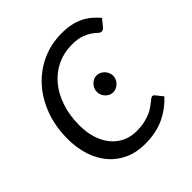

<svg xmlns="http://www.w3.org/2000/svg" viewBox="-194 -870 1023 1023"><g transform="rotate(-45 317.5 -358.0)"><path d="M49 0ZM338.5 -72.5Q371.5 -72.5 397 -78Q422.5 -83.5 442 -91.5Q461.5 -99.5 475.2 -109.2Q489 -119 499.2 -127Q509.5 -135 516.5 -140.5Q523.5 -146 529 -146Q533.5 -146 536.5 -144.2Q539.5 -142.5 541.5 -140L574 -99.5Q527 -48.5 465.8 -20.2Q404.5 8 323 8Q258.5 8 207.8 -15Q157 -38 121.8 -79.2Q86.5 -120.5 67.8 -177.5Q49 -234.5 49 -303Q49 -396.5 78 -474Q107 -551.5 157.8 -607.2Q208.5 -663 277 -693.8Q345.5 -724.5 424.5 -724.5Q462.5 -724.5 493.5 -718Q524.5 -711.5 550 -699Q575.5 -686.5 596.2 -669Q617 -651.5 635 -630L603 -591Q599 -586 594 -582.8Q589 -579.5 581.5 -579.5Q572.5 -579.5 562.5 -589.5Q552.5 -599.5 535.2 -611.2Q518 -623 490.8 -633Q463.5 -643 420 -643Q361.5 -643 311.2 -619.8Q261 -596.5 224 -553.2Q187 -510 165.8 -448.5Q144.5 -387 144.5 -310.5Q144.5 -255 159 -211Q173.5 -167 199.2 -136.2Q225 -105.5 260.5 -89Q296 -72.5 338.5 -72.5ZM459 -370Q459 -357 453.8 -345.8Q448.5 -334.5 439.8 -325.8Q431 -317 419.8 -312Q408.5 -307 396.5 -307Q385 -307 374 -312Q363 -317 354.8 -325.8Q346.5 -334.5 341.5 -345.8Q336.5 -357 336.5 -370Q336.5 -383 341.5 -394.5Q346.5 -406 355 -414.8Q363.5 -423.5 374.5 -428.8Q385.5 -434 397 -434Q409 -434 420.2 -429Q431.5 -424 440 -415.2Q448.5 -406.5 453.8 -394.8Q459 -383 459 -370Z"/></g></svg>

Font: Lato
Style: Italic
Weight: 400
Italic angle: -7°
Designer: Lukasz Dziedzic
Foundry: tyPoland Lukasz Dziedzic
Version: Version 2.007; 2014-02-27